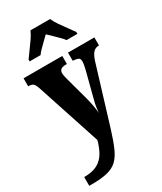

<svg xmlns="http://www.w3.org/2000/svg" viewBox="-245 -850 978 1160"><g transform="rotate(-30 244.0 -270.5)"><path d="M16 164Q75 164 110 144.5Q145 125 165 90Q185 55 197 10L51 -434Q41 -464 30.5 -472Q20 -480 2 -480H-3V-536H267V-480H263Q236 -480 225 -471.5Q214 -463 214 -447Q214 -437 216.5 -424.5Q219 -412 223 -398L266 -240Q275 -206 280 -176.5Q285 -147 286 -127Q290 -173 299 -206L347 -392Q350 -402 353 -419Q356 -436 356 -447Q356 -466 345.5 -471.5Q335 -477 311 -479L307 -480V-536H491V-480H488Q466 -480 450.5 -464Q435 -448 423 -410L299 -4Q278 64 258.5 108.5Q239 153 212.5 178.5Q186 204 143.5 214.5Q101 225 35 225H16ZM80 -619Q93 -638 112.5 -664Q132 -690 150.5 -717Q169 -744 178 -766H315Q324 -744 342.5 -717Q361 -690 380.5 -664Q400 -638 413 -619V-606H337Q332 -615 314.5 -632.5Q297 -650 278 -668.5Q259 -687 246 -699Q233 -686 215 -669Q197 -652 181 -635.5Q165 -619 156 -606H80Z"/></g></svg>

Font: Noto Serif Thai ExtraCondensed Black
Style: Regular
Weight: 900
Width: 2
Designer: Monotype Design Team
Foundry: Monotype Imaging Inc.
Version: Version 2.002; ttfautohint (v1.8.4.7-5d5b)